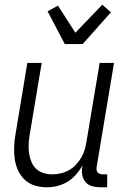

<svg xmlns="http://www.w3.org/2000/svg" viewBox="-20 -787 540 815"><path d="M179 8Q152 8 127.5 0.5Q103 -7 85 -24Q67 -41 56.5 -64Q46 -87 42.5 -112.5Q39 -138 40 -164.5Q41 -191 46 -218L96 -520H157L105 -209Q102 -189 101.5 -170Q101 -151 104 -133Q107 -115 114 -98.5Q121 -82 134 -70Q147 -58 164.5 -52.5Q182 -47 202 -47Q219 -47 237 -51Q255 -55 271.5 -64Q288 -73 301 -86.5Q314 -100 324 -116.5Q334 -133 339 -150Q344 -167 347 -185L403 -520H464L390 -77Q389 -71 390 -65Q391 -59 394.5 -55Q398 -51 403.5 -49Q409 -47 415 -47H435V8H406Q388 8 371.5 3.5Q355 -1 344 -13Q333 -25 329.5 -42Q326 -59 329 -77L331 -85Q319 -65 303 -46.5Q287 -28 266.5 -15.5Q246 -3 223.5 2.5Q201 8 179 8ZM255 -600 182 -739 226 -763 300 -648 414 -767 451 -735 331 -600Z"/></svg>

Font: Iosevka Light
Style: Italic
Weight: 300
Italic angle: -9°
Monospace: yes
Designer: Belleve Invis
Foundry: Belleve Invis
Version: Version 32.5.0; ttfautohint (v1.8.4)